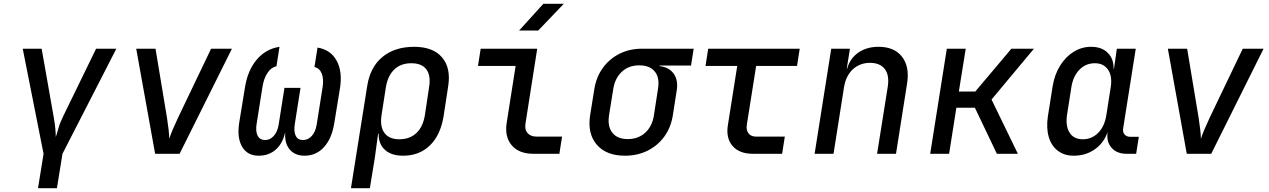

<svg xmlns="http://www.w3.org/2000/svg" viewBox="-20 -805 6640 1005"><path d="M179 180 208 0 99 -550H198L261 -193Q267 -160 269.5 -132.5Q272 -105 272 -88Q278 -105 285.5 -132.5Q293 -160 309 -193L483 -550H589L307 0L278 180Z M792 0 693 -550H794L854 -189Q859 -157 862.5 -126.5Q866 -96 866 -78Q871 -96 884 -126.5Q897 -157 912 -189L1085 -550H1194L920 0Z M1334 10Q1275 10 1247.5 -36.5Q1220 -83 1232 -162L1262 -346Q1276 -436 1323.5 -492.5Q1371 -549 1443 -560L1427 -458Q1400 -453 1380.5 -424Q1361 -395 1354 -351L1323 -155Q1317 -116 1329 -94Q1341 -72 1368 -72Q1394 -72 1413.5 -94Q1433 -116 1439 -155L1469 -345H1553L1523 -155Q1517 -116 1528 -94Q1539 -72 1566 -72Q1593 -72 1612.5 -94Q1632 -116 1638 -155L1669 -351Q1675 -392 1664 -420Q1653 -448 1626 -454L1642 -556Q1710 -545 1741.5 -488.5Q1773 -432 1760 -346L1730 -162Q1717 -80 1676 -35Q1635 10 1574 10Q1524 10 1496.5 -22.5Q1469 -55 1473 -110H1472Q1459 -53 1423 -21.5Q1387 10 1334 10Z M1817 180 1902 -354Q1917 -453 1981.5 -506.5Q2046 -560 2148 -560Q2246 -560 2293.5 -505Q2341 -450 2326 -354L2302 -197Q2286 -98 2230.5 -44Q2175 10 2090 10Q2028 10 1994.5 -21Q1961 -52 1962 -105H1959L1942 21L1916 180ZM2070 -76Q2125 -76 2159.5 -108.5Q2194 -141 2204 -202L2226 -349Q2236 -409 2212 -441.5Q2188 -474 2133 -474Q2078 -474 2044 -441.5Q2010 -409 2000 -349L1977 -202Q1968 -142 1992.5 -109Q2017 -76 2070 -76Z M2772 0Q2697 0 2659 -44Q2621 -88 2632 -161L2679 -460H2482L2496 -550H2792L2731 -161Q2725 -128 2741 -109Q2757 -90 2788 -90H2922L2908 0ZM2697 -645 2824 -785H2931L2797 -645Z M3251 10Q3153 10 3103.5 -48Q3054 -106 3069 -202L3091 -339Q3101 -402 3135.5 -449.5Q3170 -497 3222.5 -523.5Q3275 -550 3340 -550H3611L3597 -462H3433V-459Q3483 -453 3507 -418.5Q3531 -384 3522 -330L3502 -202Q3492 -138 3457.5 -90.5Q3423 -43 3370 -16.5Q3317 10 3251 10ZM3266 -77Q3321 -77 3357.5 -110.5Q3394 -144 3403 -202L3424 -339Q3434 -398 3407.5 -430.5Q3381 -463 3326 -463Q3271 -463 3235 -429.5Q3199 -396 3190 -339L3168 -202Q3159 -144 3185 -110.5Q3211 -77 3266 -77Z M3921 0Q3850 0 3814.5 -41Q3779 -82 3790 -150L3839 -460H3673L3687 -550H4166L4152 -460H3938L3889 -151Q3885 -124 3898 -107Q3911 -90 3937 -90H4088L4074 0Z M4244 0 4331 -550H4429L4412 -445H4414Q4429 -499 4472.5 -529.5Q4516 -560 4579 -560Q4661 -560 4701.5 -508Q4742 -456 4728 -368L4670 0H4571L4627 -352Q4636 -412 4611 -444Q4586 -476 4534 -476Q4481 -476 4444.5 -442.5Q4408 -409 4398 -349L4343 0Z M4849 0 4936 -550H5035L4999 -326H5085L5274 -550H5392L5170 -284L5308 0H5198L5083 -241H4986L4948 0Z M5600 10Q5551 10 5517 -16Q5483 -42 5469.5 -88.5Q5456 -135 5465 -196L5490 -354Q5500 -415 5529 -461.5Q5558 -508 5600 -534Q5642 -560 5691 -560Q5747 -560 5778.5 -528.5Q5810 -497 5809 -445H5811L5826 -550H5925L5859 -133Q5856 -113 5866.5 -101Q5877 -89 5896 -89H5941L5927 0H5877Q5825 0 5797.5 -32.5Q5770 -65 5778 -115Q5759 -58 5711.5 -24Q5664 10 5600 10ZM5648 -76Q5695 -76 5728.5 -110Q5762 -144 5771 -202L5794 -349Q5803 -406 5780 -440Q5757 -474 5711 -474Q5663 -474 5630 -440Q5597 -406 5588 -349L5565 -202Q5557 -144 5579 -110Q5601 -76 5648 -76Z M6192 0 6093 -550H6194L6254 -189Q6259 -157 6262.5 -126.5Q6266 -96 6266 -78Q6271 -96 6284 -126.5Q6297 -157 6312 -189L6485 -550H6594L6320 0Z"/></svg>

Font: JetBrains Mono NL Medium
Style: Italic
Weight: 500
Italic angle: -9°
Monospace: yes
Designer: Philipp Nurullin, Konstantin Bulenkov
Foundry: JetBrains
Version: Version 2.305; ttfautohint (v1.8.4.7-5d5b)